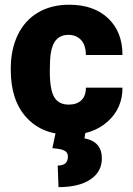

<svg xmlns="http://www.w3.org/2000/svg" viewBox="-20 -558 560 809"><path d="M269.5 -117.2Q304.2 -117.2 323.2 -136Q342.3 -154.8 341.8 -188.5H496.1Q496.1 -101.6 433.8 -45.9Q371.6 9.8 273.4 9.8Q158.2 9.8 91.8 -62.5Q25.4 -134.8 25.4 -262.7V-269.5Q25.4 -349.6 54.9 -410.9Q84.5 -472.2 140.1 -505.1Q195.8 -538.1 272 -538.1Q375 -538.1 435.5 -481Q496.1 -423.8 496.1 -326.2H341.8Q341.8 -367.2 321.8 -389.2Q301.8 -411.1 268.1 -411.1Q204.1 -411.1 193.4 -329.6Q189.9 -303.7 189.9 -258.3Q189.9 -178.7 209 -147.9Q228 -117.2 269.5 -117.2ZM340.8 -4.9 335.9 24.9Q409.2 38.6 409.2 109.4Q409.2 166 360.8 198.2Q312.5 230.5 226.6 230.5L223.1 139.6Q266.1 139.6 266.1 102.1Q266.1 83.5 250.7 76.2Q235.4 68.8 200.7 66.4L215.8 -4.9Z"/></svg>

Font: Roboto
Style: Regular
Weight: 900
Designer: Google
Version: Version 2.001171; 2014